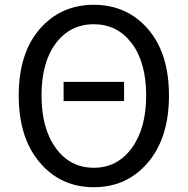

<svg xmlns="http://www.w3.org/2000/svg" viewBox="-20 -767 782 800"><path d="M245 -346V-426H497V-346ZM371 13Q233 13 145.5 -90Q58 -193 58 -369Q58 -545 145.5 -646Q233 -747 371 -747Q509 -747 596.5 -646Q684 -545 684 -369Q684 -193 596.5 -90Q509 13 371 13ZM371 -68Q469 -68 529 -150Q589 -232 589 -369Q589 -507 529 -586.5Q469 -666 371 -666Q272 -666 212.5 -586.5Q153 -507 153 -369Q153 -232 212.5 -150Q272 -68 371 -68Z"/></svg>

Font: Noto Sans CJK KR Regular (TTF)
Style: Regular
Weight: 400
Designer: Ryoko NISHIZUKA 西塚涼子 (kana & ideographs); Paul D. Hunt (Latin, Greek & Cyrillic); Wenlong ZHANG 张文龙 (bopomofo); Sandoll 
Foundry: Adobe Systems Incorporated
Version: Version 1.004;PS 1.004;hotconv 1.0.82;makeotf.lib2.5.63406